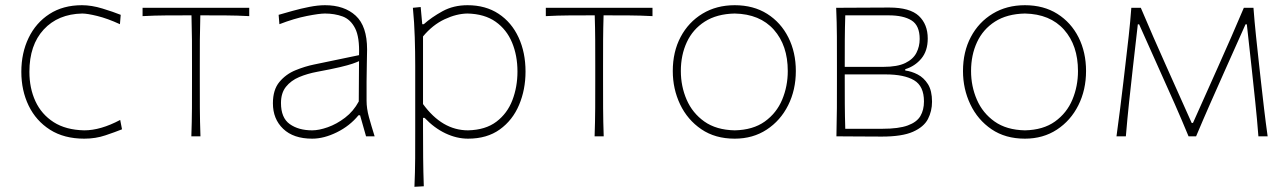

<svg xmlns="http://www.w3.org/2000/svg" viewBox="-20 -524 4948 738"><path d="M304 9Q226.5 9 172.5 -25.2Q118.5 -59.5 90.2 -117.8Q62 -176 62 -248Q62 -320.5 90 -378.5Q118 -436.5 170.2 -470.2Q222.5 -504 295 -504Q332 -504 373.8 -491.2Q415.5 -478.5 444 -467L441 -431Q393 -453 354.2 -462.5Q315.5 -472 296 -472Q203 -470 148 -410.5Q93 -351 93 -248Q93 -185 116.2 -134.8Q139.5 -84.5 186.2 -54.5Q233 -24.5 304 -23Q366.5 -23 442 -63L449 -27Q423 -16.5 385.2 -3.8Q347.5 9 304 9Z M715.5 0Q717.5 -56.5 717.8 -108.5Q718 -160.5 718 -221V-271Q718 -325 717.8 -370.8Q717.5 -416.5 716 -465H713.5Q669 -465 621.5 -464.8Q574 -464.5 528 -462V-494H938V-462Q892 -464.5 844.5 -464.8Q797 -465 752.5 -465H750Q748.5 -416.5 748.2 -370.8Q748 -325 748 -271V-221Q748 -160.5 748.2 -108.5Q748.5 -56.5 750.5 0Z M1180 9Q1108 9 1068.5 -28.8Q1029 -66.5 1029 -127Q1029 -179 1054 -209Q1079 -239 1115.8 -254Q1152.5 -269 1187 -276L1360 -312Q1362.5 -381 1345 -415.2Q1327.5 -449.5 1296.8 -460.8Q1266 -472 1229 -472Q1207.5 -472 1159.2 -462.5Q1111 -453 1054 -431L1051 -467Q1073 -473.5 1104.5 -482.2Q1136 -491 1169 -497.5Q1202 -504 1229 -504Q1303.5 -504 1347.2 -463.8Q1391 -423.5 1391 -334Q1391 -313 1390 -279.2Q1389 -245.5 1389 -211V-137Q1389 -107 1398.2 -73.5Q1407.5 -40 1420 0H1387L1364 -81H1358Q1324.5 -40 1274.8 -15.5Q1225 9 1180 9ZM1180 -23Q1206 -23 1240 -35Q1274 -47 1306.2 -71.5Q1338.5 -96 1359 -134L1360 -289Q1350.5 -284.5 1334.5 -279Q1318.5 -273.5 1287 -266Q1255.5 -258.5 1199 -248Q1161.5 -241 1130 -227.8Q1098.5 -214.5 1079.2 -190.5Q1060 -166.5 1060 -128Q1060 -71 1093.8 -47Q1127.5 -23 1180 -23Z M1573 194Q1575.5 137.5 1575.8 84.5Q1576 31.5 1576 -29V-271Q1576 -324.5 1574.2 -381.5Q1572.5 -438.5 1567 -494L1597 -497L1603 -431H1609Q1638.5 -457.5 1680.8 -480.8Q1723 -504 1777 -504Q1846.5 -504 1896.5 -471Q1946.5 -438 1973.2 -380.2Q2000 -322.5 2000 -249Q2000 -179.5 1975.2 -120.8Q1950.5 -62 1901.2 -26.5Q1852 9 1779 9Q1735.5 9 1692.2 -11.5Q1649 -32 1612 -71H1606V-29Q1606 31.5 1606.5 83.5Q1607 135.5 1609 192ZM1779 -23Q1846 -24.5 1888 -56.2Q1930 -88 1949.5 -139Q1969 -190 1969 -249Q1969 -310.5 1948.2 -360.5Q1927.5 -410.5 1885 -440.5Q1842.5 -470.5 1777 -472Q1735 -471.5 1689 -450Q1643 -428.5 1606 -384V-124Q1679.5 -23 1779 -23Z M2265.5 0Q2267.5 -56.5 2267.8 -108.5Q2268 -160.5 2268 -221V-271Q2268 -325 2267.8 -370.8Q2267.5 -416.5 2266 -465H2263.5Q2219 -465 2171.5 -464.8Q2124 -464.5 2078 -462V-494H2488V-462Q2442 -464.5 2394.5 -464.8Q2347 -465 2302.5 -465H2300Q2298.5 -416.5 2298.2 -370.8Q2298 -325 2298 -271V-221Q2298 -160.5 2298.2 -108.5Q2298.5 -56.5 2300.5 0Z M2804 9Q2729 9 2675.8 -27.2Q2622.5 -63.5 2594.2 -122.8Q2566 -182 2566 -251Q2566 -325 2596.2 -382Q2626.5 -439 2680.2 -471.5Q2734 -504 2804 -504Q2876 -504 2928.8 -470.8Q2981.5 -437.5 3010.2 -380.2Q3039 -323 3039 -251Q3039 -178.5 3009.5 -119.5Q2980 -60.5 2927 -25.8Q2874 9 2804 9ZM2804 -23Q2874.5 -24.5 2919.8 -57Q2965 -89.5 2986.5 -141Q3008 -192.5 3008 -251Q3008 -349.5 2954.5 -409.8Q2901 -470 2804 -472Q2735 -470.5 2689 -441Q2643 -411.5 2620 -362Q2597 -312.5 2597 -251Q2597 -192.5 2619.2 -141Q2641.5 -89.5 2687.2 -57Q2733 -24.5 2804 -23Z M3195 0Q3196.5 -56.5 3196.8 -108.5Q3197 -160.5 3197 -221V-271Q3197 -332 3196.8 -385Q3196.5 -438 3194 -494Q3233 -494 3290.5 -494.5Q3348 -495 3398 -495Q3477.5 -495 3511.8 -462.8Q3546 -430.5 3546 -376Q3546 -328.5 3521.5 -299Q3497 -269.5 3459.5 -258V-253Q3483.5 -250 3507.2 -237.8Q3531 -225.5 3546.8 -200.5Q3562.5 -175.5 3562.5 -133Q3562.5 -97 3546.8 -66.5Q3531 -36 3489.2 -17.5Q3447.5 1 3369.5 1Q3319 1 3272.5 0.5Q3226 0 3195 0ZM3229 -465Q3227.5 -416.5 3227.2 -371.2Q3227 -326 3227 -273V-267H3375.5Q3429.5 -267 3459.8 -281.8Q3490 -296.5 3502.5 -321Q3515 -345.5 3515 -374Q3515 -426 3483.8 -445.5Q3452.5 -465 3396 -465ZM3229 -29H3371.5Q3434.5 -29 3469.2 -41.8Q3504 -54.5 3517.8 -78Q3531.5 -101.5 3531.5 -134Q3531.5 -193 3493.5 -215.5Q3455.5 -238 3384 -238H3227V-223Q3227 -170 3227.2 -124Q3227.5 -78 3229 -29Z M3919.5 9Q3844.5 9 3791.2 -27.2Q3738 -63.5 3709.8 -122.8Q3681.5 -182 3681.5 -251Q3681.5 -325 3711.8 -382Q3742 -439 3795.8 -471.5Q3849.5 -504 3919.5 -504Q3991.5 -504 4044.2 -470.8Q4097 -437.5 4125.8 -380.2Q4154.5 -323 4154.5 -251Q4154.5 -178.5 4125 -119.5Q4095.5 -60.5 4042.5 -25.8Q3989.5 9 3919.5 9ZM3919.5 -23Q3990 -24.5 4035.2 -57Q4080.5 -89.5 4102 -141Q4123.5 -192.5 4123.5 -251Q4123.5 -349.5 4070 -409.8Q4016.5 -470 3919.5 -472Q3850.5 -470.5 3804.5 -441Q3758.5 -411.5 3735.5 -362Q3712.5 -312.5 3712.5 -251Q3712.5 -192.5 3734.8 -141Q3757 -89.5 3802.8 -57Q3848.5 -24.5 3919.5 -23Z M4271.5 0Q4279 -54.5 4285.5 -106.2Q4292 -158 4298 -209L4306 -277.5Q4312.5 -331.5 4318.5 -385.8Q4324.5 -440 4328.5 -494H4365Q4388.5 -438 4413.5 -381.2Q4438.5 -324.5 4463 -269.5L4560.5 -51.5H4565.5L4663 -269.5Q4688 -326 4712.8 -382Q4737.5 -438 4761 -494H4798Q4802 -441 4807.8 -385.5Q4813.5 -330 4819.5 -276.5L4827 -209Q4832.5 -159 4838.8 -106.2Q4845 -53.5 4852.5 0H4817Q4812 -65 4805 -131.5Q4798 -198 4791 -263L4772.5 -430.5H4767.5L4687.5 -251.5Q4659.5 -189 4631.8 -126Q4604 -63 4577.5 0H4548.5Q4522.5 -63 4494.8 -125.8Q4467 -188.5 4439 -250.5L4358.5 -430.5H4353.5L4334.5 -264Q4327 -198 4320 -132Q4313 -66 4307.5 0Z"/></svg>

Font: Commissioner Flair Thin
Style: Regular
Weight: 100
Designer: Kostas Bartsokas
Foundry: Kostas Bartsokas
Version: Version 1.000; ttfautohint (v1.8.3)